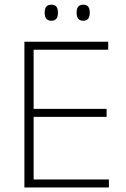

<svg xmlns="http://www.w3.org/2000/svg" viewBox="-20 -822 552 842"><path d="M127.5 0H87V-639H127.5ZM457.5 0H99.5V-35H457.5ZM447.5 -309.5H109.5V-344.5H447.5ZM454.5 -604H98.5V-639H454.5ZM205 -731Q190.5 -731 183.2 -739.8Q176 -748.5 176 -765V-768.5Q176 -784.5 183.2 -793Q190.5 -801.5 205 -801.5Q220 -801.5 227 -793Q234 -784.5 234 -768.5V-765Q234 -748.5 227 -739.8Q220 -731 205 -731ZM345 -731Q330.5 -731 323.2 -739.8Q316 -748.5 316 -765V-768.5Q316 -784.5 323.2 -793Q330.5 -801.5 345 -801.5Q359.5 -801.5 366.5 -793Q373.5 -784.5 373.5 -768.5V-765Q373.5 -748.5 366.5 -739.8Q359.5 -731 345 -731Z"/></svg>

Font: Anek Kannada Medium ExtraLight
Style: Regular
Weight: 250
Version: Version 1.003